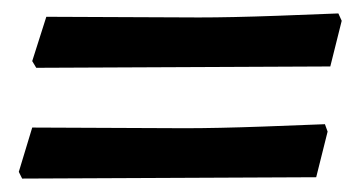

<svg xmlns="http://www.w3.org/2000/svg" viewBox="-20 -407 529 286"><path d="M472 -308 253 -307 34 -306 28 -316 49 -382 276 -381Q324 -381 393 -383.5Q462 -386 484 -387L489 -376ZM451 -143 233 -142 13 -141 8 -151 28 -217 255 -216Q303 -216 372.5 -218.5Q442 -221 464 -222L468 -211Z"/></svg>

Font: Alegreya SC Medium
Style: Italic
Weight: 500
Italic angle: -7°
Designer: Juan Pablo del Peral
Foundry: Huerta Tipografica
Version: Version 2.007; ttfautohint (v1.6)